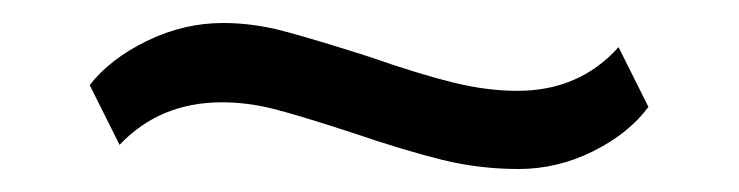

<svg xmlns="http://www.w3.org/2000/svg" viewBox="-20 -371 643 167"><path d="M285 -256Q239 -271 217 -276.5Q195 -282 173 -282Q119 -282 84 -245L58 -297Q76 -320 108 -335.5Q140 -351 174 -351Q200 -351 226.5 -344Q253 -337 300 -322Q343 -307 373 -299.5Q403 -292 430 -292Q484 -292 518 -330L544 -278Q527 -255 496 -239.5Q465 -224 431 -224Q397 -224 364.5 -232Q332 -240 285 -256Z"/></svg>

Font: Taviraj SemiBold
Style: Regular
Weight: 600
Designer: Katatrad Team
Foundry: CadsonDemak
Version: Version 1.001